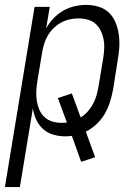

<svg xmlns="http://www.w3.org/2000/svg" viewBox="-45 -548 565 783"><path d="M-25 215 96 -520H158L143 -432Q155 -454 173 -473Q191 -492 213 -504.5Q235 -517 259 -522.5Q283 -528 306 -528Q333 -528 357.5 -520.5Q382 -513 399.5 -496Q417 -479 426.5 -455.5Q436 -432 439.5 -407Q443 -382 441.5 -355.5Q440 -329 435 -302L416 -182Q411 -157 403.5 -132.5Q396 -108 382.5 -84.5Q369 -61 349 -42Q329 -23 305 -11L343 93L286 112L248 6Q241 7 234.5 7.5Q228 8 221 8Q196 8 172 1Q148 -6 130.5 -22Q113 -38 103 -59.5Q93 -81 89 -106L36 215ZM207 -47Q212 -47 217 -47.5Q222 -48 228 -48L191 -148L248 -167L284 -69Q300 -79 312.5 -93Q325 -107 334 -123.5Q343 -140 348 -157Q353 -174 356 -191L376 -311Q379 -331 380 -350.5Q381 -370 377.5 -388Q374 -406 366 -422.5Q358 -439 344.5 -451Q331 -463 312.5 -468Q294 -473 275 -473Q257 -473 239 -469Q221 -465 204.5 -456Q188 -447 174 -433.5Q160 -420 150.5 -404Q141 -388 135.5 -370.5Q130 -353 127 -335L107 -215Q104 -195 103 -175.5Q102 -156 105 -137Q108 -118 115.5 -100.5Q123 -83 136.5 -70.5Q150 -58 168.5 -52.5Q187 -47 207 -47Z"/></svg>

Font: Iosevka SS04 Light Oblique
Style: Regular
Weight: 300
Italic angle: -9°
Monospace: yes
Designer: Belleve Invis
Foundry: Belleve Invis
Version: Version 19.0.0; ttfautohint (v1.8.4)